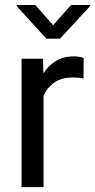

<svg xmlns="http://www.w3.org/2000/svg" viewBox="-20 -770 391 790"><path d="M324.2 -531.2 323.7 -447.3Q303.7 -451.2 279.8 -451.2Q233.4 -451.2 203.6 -430.4Q173.8 -409.7 159.2 -375V0H68.8V-528.3H156.7L158.7 -467.8Q178.7 -500 209.7 -519Q240.7 -538.1 284.2 -538.1Q293.9 -538.1 306.6 -535.9Q319.3 -533.7 324.2 -531.2ZM125 -749.5 198.7 -666.5 272.5 -749.5H350.6V-744.6L226.6 -610.8H170.9L48.8 -744.6V-749.5Z"/></svg>

Font: Vazirmatn UI
Style: Regular
Weight: 400
Designer: Saber Rastikerdar
Foundry: Saber Rastikerdar
Version: Version 33.003